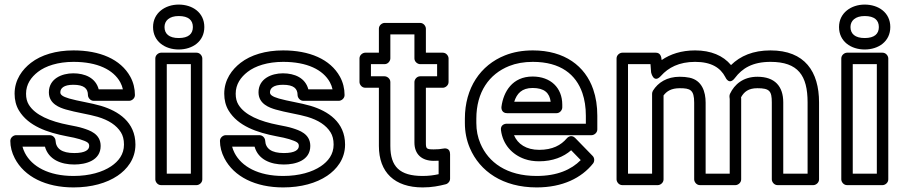

<svg xmlns="http://www.w3.org/2000/svg" viewBox="-20 -783 3949 838"><path d="M304.1 -65C354.5 -65 419.3 -82.2 419.3 -146C419.3 -199.9 369.6 -214.5 342.6 -223.3C325.7 -228.8 304 -233 280 -237.6C199 -253.2 133.3 -280.5 105.5 -326.4C97.9 -339 93.7 -354.3 93.7 -374C93.7 -415.4 115.8 -446.1 145.6 -469.2C179 -495.1 232.8 -513 300.8 -513C405.6 -513 474.9 -478.5 504.9 -424C510.3 -414.1 514.2 -403.4 516.4 -393H410.8C397.8 -442.9 351.2 -463 299.7 -463C249.3 -463 193.3 -439.1 193.3 -380C193.3 -329 241.8 -312.7 267.9 -305C310.5 -292.4 369.8 -284 406.4 -273C454.1 -258.8 488.3 -236.7 507.8 -205.3C516.3 -191.6 521.1 -174.4 521.1 -152C521.1 -109.2 497.5 -79.1 465 -57.2C427.7 -32.1 371.2 -15 300.8 -15C191.8 -15 119.2 -56.3 88.7 -115.5C83.9 -124.8 80.2 -134.8 78.1 -143H176.1C192.1 -86 246.8 -65 304.1 -65ZM304.1 -115C249.4 -115 224.2 -134.6 222.4 -169.3C221.7 -181.3 211.1 -193 197.4 -193H50C39.3 -193 25 -183.1 25 -168C25 -142.3 31.7 -116.9 44.3 -92.5C86 -11.6 180.1 35 300.8 35C379 35 445.2 16.4 493 -15.8C533.6 -43.2 571.1 -88 571.1 -152C571.1 -250.4 496.4 -298.3 420.7 -321C378.3 -333.6 319.1 -342.1 282 -353C252.5 -361.7 243.3 -369.5 243.3 -380C243.3 -397.6 258.3 -413 299.7 -413C347.4 -413 363.8 -396.1 363.8 -368C363.8 -357.3 373.7 -343 388.8 -343H543.9C554.6 -343 568.9 -352.9 568.9 -368C568.9 -396.5 562.2 -423.6 548.8 -448.1C506.4 -525.1 415 -563 300.8 -563C224.4 -563 159.7 -543.4 115 -508.8C77.8 -480 43.7 -435.4 43.7 -374C43.7 -347 49.8 -322 62.7 -300.6C103.8 -232.5 188 -204.3 271 -188.4C295.2 -183.8 313.3 -180.2 327.2 -175.7C361.1 -164.7 369.3 -159.9 369.3 -146C369.3 -129.5 353.1 -115 304.1 -115Z M813 -25H707.9V-503H813ZM838 25C848.7 25 863 15.1 863 0V-528C863 -538.7 853.1 -553 838 -553H682.9C672.2 -553 657.9 -543.1 657.9 -528V0C657.9 10.7 667.8 25 682.9 25ZM759.9 -617C717.5 -617 698 -635.9 698 -665C698 -692.4 718.7 -713 759.9 -713C802.9 -713 821.8 -694.6 821.8 -665C821.8 -635.4 802.9 -617 759.9 -617ZM759.9 -567C819.9 -567 871.8 -601.8 871.8 -665C871.8 -728.3 819.9 -763 759.9 -763C700.7 -763 648 -726.5 648 -665C648 -602 700.3 -567 759.9 -567Z M1219.1 -65C1269.5 -65 1334.3 -82.2 1334.3 -146C1334.3 -199.9 1284.6 -214.5 1257.6 -223.3C1240.7 -228.8 1219 -233 1195 -237.6C1114 -253.2 1048.3 -280.5 1020.5 -326.4C1012.9 -339 1008.7 -354.3 1008.7 -374C1008.7 -415.4 1030.8 -446.1 1060.6 -469.2C1094 -495.1 1147.8 -513 1215.8 -513C1320.6 -513 1389.9 -478.5 1419.9 -424C1425.3 -414.1 1429.2 -403.4 1431.4 -393H1325.8C1312.8 -442.9 1266.2 -463 1214.7 -463C1164.3 -463 1108.3 -439.1 1108.3 -380C1108.3 -329 1156.8 -312.7 1182.9 -305C1225.5 -292.4 1284.8 -284 1321.4 -273C1369.1 -258.8 1403.3 -236.7 1422.8 -205.3C1431.3 -191.6 1436.1 -174.4 1436.1 -152C1436.1 -109.2 1412.5 -79.1 1380 -57.2C1342.7 -32.1 1286.2 -15 1215.8 -15C1106.8 -15 1034.2 -56.3 1003.7 -115.5C998.9 -124.8 995.2 -134.8 993.1 -143H1091.1C1107.1 -86 1161.8 -65 1219.1 -65ZM1219.1 -115C1164.4 -115 1139.2 -134.6 1137.4 -169.3C1136.7 -181.3 1126.1 -193 1112.4 -193H965C954.3 -193 940 -183.1 940 -168C940 -142.3 946.7 -116.9 959.3 -92.5C1001 -11.6 1095.1 35 1215.8 35C1294 35 1360.2 16.4 1408 -15.8C1448.6 -43.2 1486.1 -88 1486.1 -152C1486.1 -250.4 1411.4 -298.3 1335.7 -321C1293.3 -333.6 1234.1 -342.1 1197 -353C1167.5 -361.7 1158.3 -369.5 1158.3 -380C1158.3 -397.6 1173.3 -413 1214.7 -413C1262.4 -413 1278.8 -396.1 1278.8 -368C1278.8 -357.3 1288.7 -343 1303.8 -343H1458.9C1469.6 -343 1483.9 -352.9 1483.9 -368C1483.9 -396.5 1477.2 -423.6 1463.8 -448.1C1421.4 -525.1 1330 -563 1215.8 -563C1139.4 -563 1074.7 -543.4 1030 -508.8C992.8 -480 958.7 -435.4 958.7 -374C958.7 -347 964.8 -322 977.7 -300.6C1018.8 -232.5 1103 -204.3 1186 -188.4C1210.2 -183.8 1228.3 -180.2 1242.2 -175.7C1276.1 -164.7 1284.3 -159.9 1284.3 -146C1284.3 -129.5 1268.1 -115 1219.1 -115Z M1824.8 -15C1723.8 -15 1683.7 -56.2 1683.7 -146V-425C1683.7 -440.1 1669.4 -450 1658.7 -450H1599V-503H1658.7C1673.8 -503 1683.7 -517.3 1683.7 -528V-633H1788.8V-528C1788.8 -512.9 1803.1 -503 1813.8 -503H1887.8V-450H1813.8C1798.7 -450 1788.8 -435.7 1788.8 -425V-161C1788.8 -109.4 1821.1 -81 1873.2 -81C1880.2 -81 1889.4 -81.3 1894.4 -81.6V-22.7C1873.2 -18.1 1852 -15 1824.8 -15ZM1824.8 35C1865.2 35 1896.3 28.6 1925.5 21.2C1935.3 18.8 1944.4 8.9 1944.4 -3V-110C1944.4 -139.2 1919.9 -135.8 1913.9 -134.4C1903.6 -132.1 1889.6 -131 1873.2 -131C1840.4 -131 1838.8 -134.1 1838.8 -161V-400H1912.8C1923.5 -400 1937.8 -409.9 1937.8 -425V-528C1937.8 -538.7 1927.9 -553 1912.8 -553H1838.8V-658C1838.8 -668.7 1828.9 -683 1813.8 -683H1658.7C1648 -683 1633.7 -673.1 1633.7 -658V-553H1574C1563.3 -553 1549 -543.1 1549 -528V-425C1549 -414.3 1558.9 -400 1574 -400H1633.7V-146C1633.7 -30.7 1702.2 35 1824.8 35Z M2514.7 -84.2C2473.5 -42.7 2412.1 -15 2322.2 -15C2191.3 -15 2111.6 -74.5 2076.8 -156.3C2065 -184.1 2059 -213.8 2059 -246V-265C2059 -381.6 2115.2 -460 2202.2 -494.8C2232.2 -506.8 2266.5 -513 2305.7 -513C2427 -513 2494.1 -457.6 2521.9 -376.9C2531.8 -347.9 2537 -315 2537 -278V-243H2191.3C2181.1 -243 2163.7 -236.8 2166.5 -214.9C2174.4 -152.3 2215.3 -108.1 2269.9 -88.9C2289.2 -82.1 2310.4 -79 2333.2 -79C2392.1 -79 2439.7 -98.1 2472.8 -127.2ZM2223.4 -193H2562C2572.7 -193 2587 -202.9 2587 -218V-278C2587 -319.7 2581.2 -358.1 2569.1 -393.1C2534.3 -494.4 2444.7 -563 2305.7 -563C2261.3 -563 2220.4 -555.9 2183.7 -541.2C2077.2 -498.7 2009 -399.4 2009 -265V-246C2009 -207.5 2016.2 -170.9 2030.8 -136.7C2074 -35.3 2174.7 35 2322.2 35C2435.9 35 2518.4 -6.6 2568.4 -69.4C2575.1 -77.9 2575.9 -93 2566.7 -102.4L2490.8 -180.4C2476.2 -195.4 2460.6 -187.2 2453.8 -179.1C2428.6 -149.3 2391.3 -129 2333.2 -129C2277 -129 2239.4 -154.4 2223.4 -193ZM2434.1 -326C2434.1 -399.9 2383.3 -449 2304.6 -449C2216.3 -449 2177.3 -382.5 2168.7 -317.3C2167.4 -307.3 2171.1 -289 2193.5 -289H2409.1C2424.2 -289 2434.1 -303.3 2434.1 -314ZM2383.4 -339H2224.4C2235.8 -374.8 2257.6 -399 2304.6 -399C2355.9 -399 2378.6 -377.4 2383.4 -339Z M2946.8 -448C2891 -448 2852 -422.8 2829.9 -387.2C2827.4 -383.2 2826.1 -377.6 2826.1 -374V-25H2721V-503H2819.1L2821.8 -467.1C2821.8 -467.1 2832.3 -415.4 2865.3 -452.3C2896.6 -487.3 2943.1 -513 3013.9 -513C3084.3 -513 3124.2 -487.6 3145.8 -446.4C3145.8 -446.4 3161.6 -408 3187.9 -443C3219.3 -484.7 3264.4 -513 3342.8 -513C3463.7 -513 3504.8 -453.1 3504.8 -336V-25H3398.6V-336C3398.6 -406.3 3362 -448 3285.6 -448C3223.9 -448 3185.5 -414.7 3166.2 -373.7C3164.6 -370.3 3163.8 -366.4 3163.8 -363C3163.8 -356.7 3164.7 -353 3164.9 -351.5V-25H3059.8V-335C3059.8 -382.2 3044.2 -432.3 2989.4 -444C2976.3 -446.7 2962.1 -448 2946.8 -448ZM3009.8 -335V0C3009.8 10.7 3019.7 25 3034.8 25H3189.9C3200.6 25 3214.9 15.1 3214.9 0V-352C3214.9 -355.2 3214.8 -354.8 3214.4 -358.3C3227.4 -381.9 3246.1 -398 3285.6 -398C3339.1 -398 3348.6 -385.5 3348.6 -336V0C3348.6 10.7 3358.5 25 3373.6 25H3529.8C3540.5 25 3554.8 15.1 3554.8 0V-336C3554.8 -470.3 3492.8 -563 3342.8 -563C3266.9 -563 3211.2 -538.9 3170.6 -499C3136.2 -540.4 3082.6 -563 3013.9 -563C2954.2 -563 2905.7 -546.9 2867.9 -520.9C2866.6 -538.8 2860.4 -553 2842.3 -553H2696C2685.3 -553 2671 -543.1 2671 -528V0C2671 10.7 2680.9 25 2696 25H2851.1C2861.8 25 2876.1 15.1 2876.1 0V-366.4C2889.8 -384.8 2909.6 -398 2946.8 -398C2992.4 -398 3009.8 -391.2 3009.8 -335Z M3807 -25H3701.9V-503H3807ZM3832 25C3842.7 25 3857 15.1 3857 0V-528C3857 -538.7 3847.1 -553 3832 -553H3676.9C3666.2 -553 3651.9 -543.1 3651.9 -528V0C3651.9 10.7 3661.8 25 3676.9 25ZM3753.9 -617C3711.5 -617 3692 -635.9 3692 -665C3692 -692.4 3712.7 -713 3753.9 -713C3796.9 -713 3815.8 -694.6 3815.8 -665C3815.8 -635.4 3796.9 -617 3753.9 -617ZM3753.9 -567C3813.9 -567 3865.8 -601.8 3865.8 -665C3865.8 -728.3 3813.9 -763 3753.9 -763C3694.7 -763 3642 -726.5 3642 -665C3642 -602 3694.3 -567 3753.9 -567Z"/></svg>

Font: Asimov
Style: WidOu
Weight: 500
Designer: Google
Version: Version 2.000980; 2014